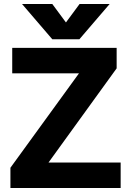

<svg xmlns="http://www.w3.org/2000/svg" viewBox="-20 -938 655 958"><path d="M90 -918H241L309 -826L377 -918H527L376 -742H241ZM32 -101 374 -572H41V-699H562V-597L222 -127H582V0H32Z"/></svg>

Font: Prompt SemiBold
Style: Regular
Weight: 600
Designer: Katatrad Team
Foundry: CadsonDemak
Version: Version 1.001